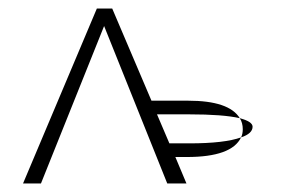

<svg xmlns="http://www.w3.org/2000/svg" viewBox="-20 -430 662 450"><path d="M377 -94H424Q506 -94 545 -108Q523 -62 418 -62H391L417 0H372L224 -369L76 0H34L207 -410H243L335 -194H421Q517 -194 542 -153Q503 -162 423 -162H348ZM572 -133Q572 -117 545 -108Q549 -116 549 -127Q549 -142 542 -153Q572 -145 572 -133Z"/></svg>

Font: EauTestInfant Light
Style: Regular
Weight: 300
Designer: Christian Thalmann (Catharsis Fonts)
Version: Version 0.001;PS 000.001;hotconv 1.0.88;makeotf.lib2.5.64775